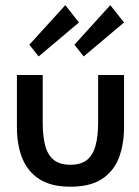

<svg xmlns="http://www.w3.org/2000/svg" viewBox="-20 -694 525 726"><path d="M246.5 12Q174 12 129.5 -16.2Q85 -44.5 64.5 -95Q44 -145.5 44 -213V-410.5H141.5V-231Q141.5 -179 151 -143.2Q160.5 -107.5 183.5 -89.2Q206.5 -71 246.5 -71Q286 -71 308.8 -89.2Q331.5 -107.5 341.2 -143.2Q351 -179 351 -231V-410.5H449V-213Q449 -148 429.5 -97.2Q410 -46.5 365.5 -17.2Q321 12 246.5 12ZM126 -480.5 91 -525 227 -674.5 278.5 -609ZM296.5 -480.5 261.5 -525 397 -674.5 449 -609Z"/></svg>

Font: Lucymar Sans Medium
Style: Regular
Weight: 500
Foundry: The League of Moveable Type (original font) / Main changes by Cristiano Sobral with portions from Mirco Monsees
Version: Version 2.001;August 30, 2020;FontCreator 13.0.0.2681 64-bit